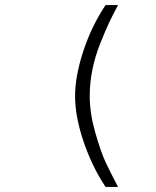

<svg xmlns="http://www.w3.org/2000/svg" viewBox="-20 -654 626 768"><path d="M402.3 -633.8H452.1Q428.7 -589.8 415.5 -561.5Q402.3 -533.2 381.3 -481Q360.4 -428.7 349.6 -375.5Q338.9 -322.3 338.9 -269.5Q338.9 -201.2 361.3 -123Q383.8 -44.9 402.3 -5.4Q420.9 34.2 452.1 93.8H402.3Q347.7 11.7 314 -88.4Q280.3 -188.5 280.3 -269.5Q280.3 -349.6 313.5 -450.2Q346.7 -550.8 402.3 -633.8Z"/></svg>

Font: Thabit-Oblique
Style: Oblique
Weight: 500
Designer: Regenerated by Nadim Shaikli
Foundry: MAK Alagha
Version: 0.01